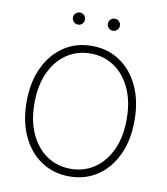

<svg xmlns="http://www.w3.org/2000/svg" viewBox="-97 -992 940 1083"><g transform="rotate(10 372.5 -450.5)"><path d="M373 9.8Q281.7 9.8 211.9 -36.9Q142.1 -83.5 102.8 -167.5Q63.5 -251.5 63.5 -363.3Q63.5 -475.6 103 -559.8Q142.6 -644 212.2 -690.7Q281.7 -737.3 373 -737.3Q463.9 -737.3 533.4 -690.7Q603 -644 642.3 -559.8Q681.6 -475.6 681.6 -363.3Q681.6 -251.5 642.3 -167.2Q603 -83 533.4 -36.6Q463.9 9.8 373 9.8ZM373 -33.7Q449.7 -33.7 509.3 -74.2Q568.8 -114.7 602.8 -188.7Q636.7 -262.7 636.7 -363.3Q636.7 -464.4 602.8 -538.6Q568.8 -612.8 509.3 -653.3Q449.7 -693.8 373 -693.8Q296.4 -693.8 236.6 -653.6Q176.8 -613.3 142.6 -539.1Q108.4 -464.8 108.4 -363.3Q108.4 -263.2 142.3 -189.2Q176.3 -115.2 235.8 -74.5Q295.4 -33.7 373 -33.7ZM473.1 -841.8Q459 -841.8 448.7 -852.1Q438.5 -862.3 438.5 -876.5Q438.5 -891.1 448.7 -901.1Q459 -911.1 473.1 -911.1Q487.3 -911.1 497.3 -900.9Q507.3 -890.6 507.3 -876.5Q507.3 -862.3 497.3 -852.1Q487.3 -841.8 473.1 -841.8ZM272.9 -841.8Q258.8 -841.8 248.5 -852.1Q238.3 -862.3 238.3 -876.5Q238.3 -891.1 248.5 -901.1Q258.8 -911.1 272.9 -911.1Q287.6 -911.1 297.6 -900.9Q307.6 -890.6 307.6 -876.5Q307.6 -862.3 297.6 -852.1Q287.6 -841.8 272.9 -841.8Z"/></g></svg>

Font: Inter 17pt ExtraLight
Style: Regular
Weight: 250
Version: Version 4.001;git-66647c0bb